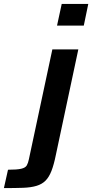

<svg xmlns="http://www.w3.org/2000/svg" viewBox="-128 -763 472 983"><path d="M164 -632 188 -743H324L301 -632ZM-108 200 -87 106Q-41 106 -19.5 101Q2 96 9 84Q16 72 20 52L140 -510H273L158 30Q148 80 135.5 112Q123 144 105 162Q87 180 59 188.5Q31 197 -9.5 198.5Q-50 200 -108 200Z"/></svg>

Font: Saira SemiExpanded SemiBold
Style: Italic
Weight: 600
Width: 6
Italic angle: -12°
Designer: Hector Gatti with collaboration of the Omnibus-Type team
Foundry: Omnibus-Type
Version: Version 1.101